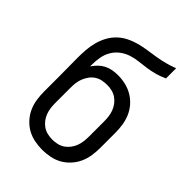

<svg xmlns="http://www.w3.org/2000/svg" viewBox="-218 -831 936 936"><g transform="rotate(45 250.0 -363.5)"><path d="M250 8Q223 8 196 2.5Q169 -3 146 -16Q123 -29 104.5 -49.5Q86 -70 75 -94.5Q64 -119 60 -146Q56 -173 56 -200V-303Q56 -334 55.5 -366Q55 -398 55 -430Q55 -458 57 -485.5Q59 -513 66 -540Q73 -567 86 -591.5Q99 -616 119 -635.5Q139 -655 164 -667.5Q189 -680 215.5 -687Q242 -694 269.5 -698Q297 -702 324.5 -706.5Q352 -711 378.5 -718Q405 -725 431 -735V-665Q408 -654 383 -647Q358 -640 332 -636Q306 -632 280.5 -629.5Q255 -627 230 -619Q205 -611 184 -595Q163 -579 150 -556.5Q137 -534 132.5 -508.5Q128 -483 128 -457V-445Q138 -460 151.5 -473.5Q165 -487 181.5 -495.5Q198 -504 216.5 -507.5Q235 -511 254 -511Q281 -511 307 -505Q333 -499 356 -485.5Q379 -472 397 -451.5Q415 -431 425.5 -406.5Q436 -382 440 -355.5Q444 -329 444 -303V-200Q444 -173 440 -146Q436 -119 425 -94.5Q414 -70 395.5 -49.5Q377 -29 354 -16Q331 -3 304 2.5Q277 8 250 8ZM250 -62Q267 -62 284 -66Q301 -70 315 -79.5Q329 -89 339.5 -103Q350 -117 356 -133Q362 -149 364 -166Q366 -183 366 -200V-303Q366 -320 364 -336.5Q362 -353 356 -369Q350 -385 339.5 -399Q329 -413 315 -422.5Q301 -432 284.5 -436Q268 -440 251 -440Q233 -440 216.5 -436.5Q200 -433 185.5 -423.5Q171 -414 161 -400Q151 -386 144.5 -370Q138 -354 136 -337Q134 -320 134 -303V-200Q134 -183 136 -166Q138 -149 144 -133Q150 -117 160.5 -103Q171 -89 185 -79.5Q199 -70 216 -66Q233 -62 250 -62Z"/></g></svg>

Font: Iosevka Term
Style: Regular
Weight: 400
Monospace: yes
Designer: Belleve Invis
Foundry: Belleve Invis
Version: Version 30.0.1